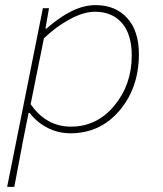

<svg xmlns="http://www.w3.org/2000/svg" viewBox="-20 -510 640 752"><path d="M8 222 148 -478H172L158 -398H162Q266 -490 354 -490Q432 -490 478 -439.5Q524 -389 524 -298Q524 -167 448.5 -77.5Q373 12 256 12Q207 12 165 -10Q123 -32 96 -68H92L70 42L36 222ZM258 -14Q360 -14 428 -96.5Q496 -179 496 -292Q496 -376 457.5 -420Q419 -464 352 -464Q308 -464 254 -435Q200 -406 152 -360L100 -102Q161 -14 258 -14Z"/></svg>

Font: TypoPRO Source Code Pro
Style: Italic
Weight: 200
Italic angle: -11°
Monospace: yes
Designer: Paul D. Hunt, Teo Tuominen
Foundry: Adobe Systems Incorporated
Version: Version 1.030;PS 1.0;hotconv 1.0.84;makeotf.lib2.5.63406